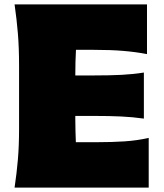

<svg xmlns="http://www.w3.org/2000/svg" viewBox="-20 -855 746 875"><path d="M46.4 0Q56.2 -65.4 61.5 -127.7Q66.9 -189.9 66.9 -269.5V-555.2Q66.9 -638.2 61.5 -702.6Q56.2 -767.1 46.4 -835H649.9V-608.4Q599.6 -618.2 542.2 -623Q484.9 -627.9 407.2 -627.9H326.2Q323.2 -574.7 323.2 -512.7V-511.2H408.2Q481.4 -511.2 533.9 -513.9Q586.4 -516.6 635.7 -524.4V-314.5Q584 -321.8 531.5 -324.2Q479 -326.7 408.2 -326.7H323.2V-311.5Q323.2 -283.2 324 -257.3Q324.7 -231.4 325.7 -207H424.3Q488.8 -207 546.6 -210.7Q604.5 -214.4 657.7 -226.6V0Z"/></svg>

Font: Pinar-DS1-FD Black
Style: Regular
Weight: 900
Designer: Amin Abedi
Version: Version 2.000